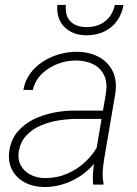

<svg xmlns="http://www.w3.org/2000/svg" viewBox="-20 -748 555 778"><path d="M362.8 -97.2 409.2 -370.1Q416 -412.6 402.3 -442.1Q388.7 -471.7 359.1 -487.1Q329.6 -502.4 288.1 -502.9Q250 -502.9 213.4 -489Q176.8 -475.1 149.4 -448.5Q122.1 -421.9 112.8 -383.3L74.7 -383.8Q81.1 -420.9 102.1 -449.7Q123 -478.5 153.3 -498Q183.6 -517.6 218.8 -527.8Q253.9 -538.1 289.6 -538.1Q340.8 -538.1 379.2 -517.8Q417.5 -497.6 436.3 -460Q455.1 -422.4 447.3 -369.1L402.8 -108.4Q398.4 -83 396.5 -56.9Q394.5 -30.8 399.4 -5.4L398.9 0H357.4Q355 -24.4 356.9 -48.8Q358.9 -73.2 362.8 -97.2ZM409.7 -299.8 405.8 -266.1H283.2Q250.5 -265.6 214.1 -259.5Q177.7 -253.4 144.3 -239Q110.8 -224.6 87.2 -199.5Q63.5 -174.3 56.2 -136.2Q50.8 -103 64 -78.4Q77.1 -53.7 103 -40.3Q128.9 -26.9 160.2 -26.4Q209 -25.9 251.2 -43.7Q293.5 -61.5 326.9 -93.3Q360.4 -125 382.3 -167.5L395 -138.7Q379.4 -104.5 354.5 -76.9Q329.6 -49.3 298.1 -30Q266.6 -10.7 231 -0.2Q195.3 10.3 157.2 9.8Q114.7 9.3 81.1 -8.3Q47.4 -25.9 29.5 -58.6Q11.7 -91.3 17.6 -135.7Q24.4 -182.1 50.5 -213.4Q76.7 -244.6 114.7 -263.7Q152.8 -282.7 196 -291.3Q239.3 -299.8 278.8 -299.8ZM445.3 -728 480.5 -727.5Q473.6 -689.5 453.1 -661.9Q432.6 -634.3 401.1 -619.6Q369.6 -605 331.1 -605Q274.9 -605 241.5 -638.2Q208 -671.4 212.4 -728H247.1Q242.7 -684.6 265.4 -661.4Q288.1 -638.2 331.1 -638.2Q375.5 -638.2 405.8 -661.6Q436 -685.1 445.3 -728Z"/></svg>

Font: Roboto ExtraLight
Style: Italic
Weight: 250
Designer: Christian Robertson
Foundry: Google
Version: Version 3.009; 2024